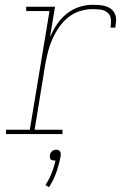

<svg xmlns="http://www.w3.org/2000/svg" viewBox="-20 -558 540 799"><path d="M5 0V-18H104L186 -512H89V-530H209L188 -404Q200 -431 216.5 -456Q233 -481 256.5 -500Q280 -519 308 -528.5Q336 -538 364 -538Q378 -538 392.5 -537Q407 -536 420 -532Q433 -528 443.5 -519.5Q454 -511 459 -498.5Q464 -486 463 -471.5Q462 -457 460 -443H440Q443 -460 441.5 -477.5Q440 -495 427.5 -505.5Q415 -516 398 -518Q381 -520 364 -520Q338 -520 311.5 -511.5Q285 -503 263.5 -485.5Q242 -468 226 -445Q210 -422 198.5 -396.5Q187 -371 180.5 -345.5Q174 -320 169 -294L124 -18H240V0ZM184 221 169 212Q185 188 195 162.5Q205 137 211 110Q210 110 208.5 110Q207 110 206 110Q202 110 197.5 109Q193 108 190.5 104.5Q188 101 187.5 96.5Q187 92 188 88Q188 83 190.5 79Q193 75 196.5 71.5Q200 68 204.5 66.5Q209 65 214 65Q218 65 222.5 66.5Q227 68 229.5 71.5Q232 75 232.5 79Q233 83 233 88Q227 122 215.5 156Q204 190 184 221Z"/></svg>

Font: Iosevka Curly Slab ThObl
Style: Regular
Weight: 100
Italic angle: -9°
Monospace: yes
Designer: Belleve Invis
Foundry: Belleve Invis
Version: Version 11.0.0; ttfautohint (v1.8.3)